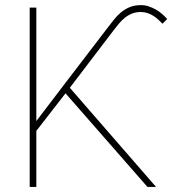

<svg xmlns="http://www.w3.org/2000/svg" viewBox="-20 -741 683 761"><path d="M239.7 -371.1 124 -222.2V0H97.7V-710.9H124V-261.2L240.2 -413.6L405.3 -629.4Q418 -646 430.9 -662.4Q443.8 -678.7 459.2 -691.7Q474.6 -704.6 493.9 -712.6Q513.2 -720.7 539.1 -720.7Q554.2 -720.7 569.1 -715.8Q584 -710.9 597.4 -703.4Q610.8 -695.8 622.3 -685.8Q633.8 -675.8 642.6 -665.5L624 -647Q616.7 -654.8 607.9 -662.8Q599.1 -670.9 588.6 -677.7Q578.1 -684.6 565.4 -689Q552.7 -693.4 538.1 -693.4Q518.1 -693.4 502.7 -687Q487.3 -680.7 474.4 -670.2Q461.4 -659.7 450.2 -646Q439 -632.3 428.2 -618.2L256.8 -393.1L598.6 0H564.5Z"/></svg>

Font: Roboto Thin
Style: Regular
Weight: 250
Designer: Google
Version: Version 2.134; 2016